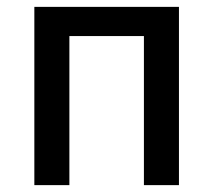

<svg xmlns="http://www.w3.org/2000/svg" viewBox="-20 -539 621 559"><path d="M80 0V-519H501V0H399V-434H182V0Z"/></svg>

Font: Anuphan Medium
Style: Regular
Weight: 500
Designer: Mike Abbink, Paul van der Laan, Pieter van Rosmalen, Mint Tantisuwanna
Foundry: Bold Monday; Cadson Demak
Version: Version 3.002;hotconv 1.0.109;makeotfexe 2.5.65596